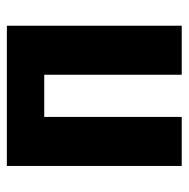

<svg xmlns="http://www.w3.org/2000/svg" viewBox="-15 -535 550 560"><g transform="rotate(-90 260.0 -255.0)"><path d="M56 0V-510H465V0H322V-401H199V0Z"/></g></svg>

Font: Saira SemiCondensed
Style: Bold
Weight: 700
Width: 4
Designer: Hector Gatti with collaboration of the Omnibus-Type team
Foundry: Omnibus-Type
Version: Version 1.101